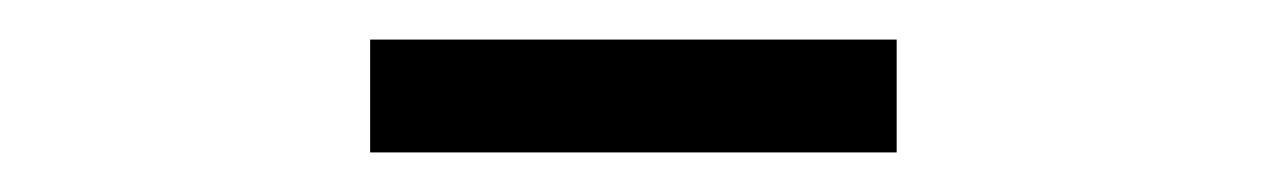

<svg xmlns="http://www.w3.org/2000/svg" viewBox="-20 -678 640 97"><path d="M167 -601H433V-658H167Z"/></svg>

Font: Hasklig
Style: Regular
Weight: 400
Monospace: yes
Designer: Paul D. Hunt, Teo Tuominen
Foundry: Adobe Systems Incorporated
Version: Version 2.030;PS 1.0;hotconv 16.6.51;makeotf.lib2.5.65220